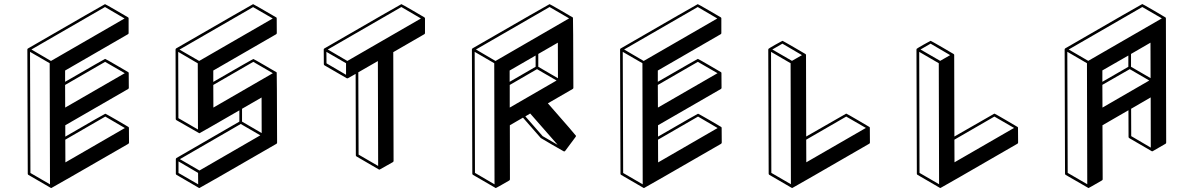

<svg xmlns="http://www.w3.org/2000/svg" viewBox="-20 -854 5899 949"><path d="M233.9 75.2H231.9L120.1 10.3Q117.2 8.3 117.2 4.9L115.2 -609.9Q115.7 -613.3 118.7 -614.7Q497.1 -833.5 499 -833.5Q501 -833.5 556.9 -801Q612.8 -768.6 613.3 -768.1L614.3 -767.1V-766.6Q614.7 -766.6 614.7 -766.4Q614.7 -766.1 615.2 -765.6L615.7 -763.7V-690.4Q615.7 -687 612.8 -685.1L301.8 -505.4V-449.7Q498 -563 499.5 -563Q501.5 -563 557.6 -530.3Q613.8 -497.6 614.3 -497.1Q614.7 -497.1 614.7 -496.6V-496.1H615.2V-495.6H615.7L616.2 -492.7Q616.7 -492.7 616.7 -419.9Q616.7 -416 613.3 -414.1L302.7 -234.9V-178.7Q498.5 -292 500.5 -292Q502.4 -292 559.1 -259.3L614.7 -226.6L615.7 -225.6V-225.1H616.2L616.7 -224.1L617.2 -222.2L617.7 -148.9Q617.2 -145.5 614.3 -143.1Q235.8 75.2 233.9 75.2ZM303.2 -51.3 597.2 -221.2 500.5 -277.8 302.7 -163.6ZM302.2 -322.3 596.7 -492.2 499.5 -548.3 301.8 -434.1ZM227.1 57.1 225.6 -541.5 128.4 -597.7 130.4 1ZM231.9 -552.7 595.7 -762.7 499 -819.3 135.3 -609.4Z M965.8 75.2H963.9L852.5 10.3Q849.1 8.3 849.1 4.9V-67.9Q849.6 -71.3 852.5 -73.2L1163.1 -252.9V-308.6Q967.3 -195.3 965.3 -195.3Q963.9 -195.3 851.6 -260.3Q848.6 -262.2 848.6 -266.1L847.7 -609.4Q848.1 -612.8 850.6 -614.7Q1229.5 -833.5 1231 -833.5Q1232.9 -833.5 1345.2 -768.1H1345.7Q1345.7 -767.6 1345.9 -767.3Q1346.2 -767.1 1346.7 -767.1L1347.7 -763.2Q1348.1 -763.2 1348.1 -690.4Q1348.1 -687 1344.7 -684.6L1034.2 -505.4V-449.2Q1230 -562.5 1231.9 -562.5Q1233.9 -562.5 1289.8 -530Q1345.7 -497.6 1346.2 -497.1H1346.7L1347.7 -495.1Q1348.6 -495.1 1349.6 -148.9Q1349.6 -145 1346.2 -143.1Q968.3 75.2 965.8 75.2ZM1034.7 -322.3 1328.6 -492.2 1231.9 -548.3 1034.2 -434.1ZM958.5 -213.9 957.5 -541 860.8 -597.7 861.8 -270ZM964.4 -552.7 1328.1 -762.7 1231 -818.8 867.2 -608.9ZM959.5 57.1 959 0.5 862.3 -56.2V1ZM965.8 -11.2 1266.6 -185.1 1169.9 -241.2 869.1 -67.4ZM1273.4 -196.3 1272.9 -372.1 1176.3 -316.4V-252.9Z M1856 -15.6Q1853.5 -15.6 1853 -16.1Q1852.5 -16.6 1742.2 -80.6Q1739.3 -82.5 1738.8 -85.9L1737.8 -488.8Q1699.2 -466.8 1698.7 -466.8Q1698.2 -466.8 1697.3 -466.8L1693.8 -467.3L1583.5 -531.2Q1580.6 -533.2 1580.6 -537.1L1580.1 -609.9Q1580.6 -613.3 1583.5 -614.7Q1961.9 -833.5 1963.9 -833.5Q1965.8 -833.5 2021.7 -801Q2077.6 -768.6 2077.9 -768.1Q2078.1 -767.6 2079.1 -766.6Q2080.1 -765.6 2080.6 -764.2V-690.9Q2080.6 -687 2077.6 -685.1L1923.8 -596.2L1925.3 -58.6Q1925.3 -54.7 1921.9 -52.7Q1857.4 -15.6 1856 -15.6ZM1690.4 -484.4V-541.5L1593.3 -597.7L1593.8 -541ZM1696.8 -552.7 2060.5 -762.7 1963.9 -819.3 1600.1 -609.4ZM1849.1 -33.7 1847.7 -552.2 1751 -496.6 1752.4 -89.8Z M2431.2 75.2H2429.2Q2429.2 74.7 2428.5 74.5Q2427.7 74.2 2317.9 10.3Q2314.5 8.3 2314.5 4.4L2312.5 -609.9Q2313 -613.3 2315.9 -615.2Q2694.3 -833.5 2696.3 -833.5Q2698.2 -833.5 2754.2 -801Q2810.1 -768.6 2810.5 -768.1H2811L2812 -766.1Q2813 -766.1 2814 -419.9Q2814 -416 2810.5 -414.1L2688 -343.3Q2826.7 -185.1 2827.1 -182.6Q2827.1 -180.2 2825.7 -178.2L2773.4 -107.9H2772.9Q2772.9 -106.9 2772 -106.4Q2771 -106 2769.5 -106V-105.5Q2767.6 -106 2766.1 -106.2Q2764.6 -106.4 2709.2 -138.7Q2653.8 -170.9 2652.8 -171.9L2564.9 -272.5L2500 -234.9L2500.5 32.2Q2500.5 36.1 2497.1 38.1Q2433.1 75.2 2431.2 75.2ZM2424.3 57.1 2422.9 -541.5 2326.2 -597.7 2327.6 0.5ZM2429.2 -552.7 2793 -763.2 2696.3 -819.3 2332.5 -609.4ZM2736.3 -138.2 2600.6 -293 2576.7 -278.8 2662.1 -181.2ZM2499 -449.7 2627.4 -523.9V-579.6L2499 -505.4ZM2499.5 -322.3 2731 -456.1 2634.3 -512.2 2499.5 -434.1ZM2737.8 -467.3 2737.3 -643.1 2640.6 -587.4V-523.9Z M3163.6 75.2H3161.6L3049.8 10.3Q3046.9 8.3 3046.9 4.9L3044.9 -609.9Q3045.4 -613.3 3048.3 -614.7Q3426.8 -833.5 3428.7 -833.5Q3430.7 -833.5 3486.6 -801Q3542.5 -768.6 3543 -768.1L3543.9 -767.1V-766.6Q3544.4 -766.6 3544.4 -766.4Q3544.4 -766.1 3544.9 -765.6L3545.4 -763.7V-690.4Q3545.4 -687 3542.5 -685.1L3231.4 -505.4V-449.7Q3427.7 -563 3429.2 -563Q3431.2 -563 3487.3 -530.3Q3543.5 -497.6 3543.9 -497.1Q3544.4 -497.1 3544.4 -496.6V-496.1H3544.9V-495.6H3545.4L3545.9 -492.7Q3546.4 -492.7 3546.4 -419.9Q3546.4 -416 3543 -414.1L3232.4 -234.9V-178.7Q3428.2 -292 3430.2 -292Q3432.1 -292 3488.8 -259.3L3544.4 -226.6L3545.4 -225.6V-225.1H3545.9L3546.4 -224.1L3546.9 -222.2L3547.4 -148.9Q3546.9 -145.5 3543.9 -143.1Q3165.5 75.2 3163.6 75.2ZM3232.9 -51.3 3526.9 -221.2 3430.2 -277.8 3232.4 -163.6ZM3231.9 -322.3 3526.4 -492.2 3429.2 -548.3 3231.4 -434.1ZM3156.7 57.1 3155.3 -541.5 3058.1 -597.7 3060.1 1ZM3161.6 -552.7 3525.4 -762.7 3428.7 -819.3 3064.9 -609.4Z M3896 75.2Q3895 75.2 3894.5 74.7H3893.6V74.2H3892.6L3782.7 10.3Q3779.3 8.3 3779.3 4.4L3777.3 -609.9H3777.8Q3777.8 -611.3 3778.6 -612.8Q3779.3 -614.3 3812.5 -633.3Q3845.7 -652.3 3847.2 -652.3Q3849.1 -652.3 3905 -619.9Q3960.9 -587.4 3961.4 -586.9V-586.4H3961.9V-585.9H3962.4L3962.9 -585V-584.5H3963.4Q3963.4 -583 3963.9 -583V-582.5Q3963.9 -380.9 3964.8 -179.2Q4161.1 -292.5 4162.6 -292.5Q4164.6 -292.5 4220.5 -259.8Q4276.4 -227.1 4276.9 -226.6H4277.3V-226.1H4277.8V-225.6H4278.3L4279.3 -223.1L4279.8 -149.4Q4279.8 -145.5 4276.4 -143.6Q3897.9 75.2 3896 75.2ZM3965.3 -51.8 4259.8 -221.7 4162.6 -277.8 3964.8 -163.6ZM3889.2 56.6 3887.7 -541.5 3791 -597.7 3792.5 0.5ZM3894.5 -553.2 3943.8 -581.5 3847.2 -638.2 3797.4 -609.4Z M4628.4 75.2Q4627.4 75.2 4627 74.7H4626V74.2H4625L4515.1 10.3Q4511.7 8.3 4511.7 4.4L4509.8 -609.9H4510.3Q4510.3 -611.3 4511 -612.8Q4511.7 -614.3 4544.9 -633.3Q4578.1 -652.3 4579.6 -652.3Q4581.5 -652.3 4637.5 -619.9Q4693.4 -587.4 4693.8 -586.9V-586.4H4694.3V-585.9H4694.8L4695.3 -585V-584.5H4695.8Q4695.8 -583 4696.3 -583V-582.5Q4696.3 -380.9 4697.3 -179.2Q4893.6 -292.5 4895 -292.5Q4897 -292.5 4952.9 -259.8Q5008.8 -227.1 5009.3 -226.6H5009.8V-226.1H5010.3V-225.6H5010.7L5011.7 -223.1L5012.2 -149.4Q5012.2 -145.5 5008.8 -143.6Q4630.4 75.2 4628.4 75.2ZM4697.8 -51.8 4992.2 -221.7 4895 -277.8 4697.3 -163.6ZM4621.6 56.6 4620.1 -541.5 4523.4 -597.7 4524.9 0.5ZM4627 -553.2 4676.3 -581.5 4579.6 -638.2 4529.8 -609.4Z M5428.7 -449.7 5557.1 -523.9V-579.6L5428.7 -505.9ZM5429.2 -322.3 5660.6 -456.1 5564 -512.2 5428.7 -434.6ZM5667 -467.8 5666.5 -643.1 5570.3 -587.4V-523.9ZM5360.8 75.2 5358.4 74.7Q5358.4 74.2 5357.9 74.2L5247.1 10.3Q5244.1 8.3 5244.1 4.4L5242.2 -609.9Q5242.7 -613.3 5245.6 -615.2Q5624 -834 5626 -834Q5627.9 -834 5684.1 -801.3L5740.2 -768.1L5741.2 -767.6L5742.7 -764.2L5744.1 -149.4Q5744.1 -145.5 5741.2 -143.6L5676.8 -106.4H5673.3L5561.5 -171.4Q5558.1 -173.3 5558.1 -177.2L5557.6 -309.1L5429.2 -234.9L5430.2 32.2Q5430.2 35.6 5426.8 37.6Q5362.3 75.2 5360.8 75.2ZM5354 56.6 5352.5 -541.5 5255.4 -598.1 5257.3 0.5ZM5358.9 -553.2 5722.7 -763.2 5626 -819.3 5262.2 -609.4ZM5668 -124.5 5667.5 -372.6 5570.8 -316.4 5571.3 -181.2Z"/></svg>

Font: 3D Isometric
Style: Bold
Weight: 700
Designer: GGBotNet
Foundry: GGBotNet
Version: 1.14